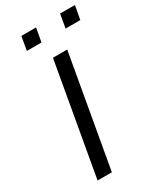

<svg xmlns="http://www.w3.org/2000/svg" viewBox="-216 -947 863 1024"><g transform="rotate(-30 215.0 -435.5)"><path d="M85.9 -787.1 100.1 -871.1H190.9L175.8 -787.1ZM324.2 -787.1 338.9 -871.1H430.2L415 -787.1ZM66.9 0 188 -686H275.9L154.8 0Z"/></g></svg>

Font: Archivo Expanded Light
Style: Italic
Weight: 300
Width: 7
Italic angle: -10°
Designer: Hector Gatti
Foundry: Omnibus-Type
Version: Version 2.001